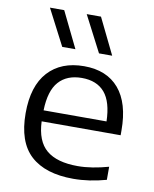

<svg xmlns="http://www.w3.org/2000/svg" viewBox="-90 -876 765 954"><g transform="rotate(10 293.0 -399.0)"><path d="M345 9.5Q204 9.5 130 -58.2Q56 -126 56 -271Q56 -408 121.2 -479.5Q186.5 -551 302.5 -551Q417 -551 478.5 -478.8Q540 -406.5 540 -268.5V-244.5H141.5Q145.5 -145 198.2 -100.8Q251 -56.5 356 -56.5Q392 -56.5 431 -62.8Q470 -69 511 -80.5V-14.5Q425 9.5 345 9.5ZM301.5 -491.5Q226.5 -491.5 185.2 -445.2Q144 -399 141.5 -300H459Q456.5 -398.5 416.8 -445Q377 -491.5 301.5 -491.5ZM363.5 -626.5 269.5 -808H341.5L430 -626.5ZM178 -626.5 84 -808H156L244.5 -626.5Z"/></g></svg>

Font: Encode Sans Exp
Style: Regular
Weight: 400
Width: 7
Designer: Multiple Designers
Foundry: Impallari Type
Version: Version 3.002; ttfautohint (v1.8.3) -l 8 -r 50 -G 200 -x 14 